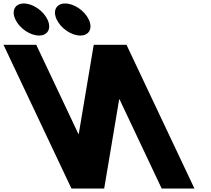

<svg xmlns="http://www.w3.org/2000/svg" viewBox="-335 -1082 1211 1102"><path d="M-198 -1062C-249 -1062 -270.7 -1021 -246.6 -970C-222.4 -919 -162.1 -878 -111.1 -878C-60.1 -878 -38.4 -919 -62.6 -970C-86.7 -1021 -147 -1062 -198 -1062ZM39 -1062C-12 -1062 -33.7 -1021 -9.6 -970C14.6 -919 74.9 -878 125.9 -878C176.9 -878 198.6 -919 174.4 -970C150.3 -1021 90 -1062 39 -1062ZM351 -512H349L263 0H75L-315 -825H-127L115 -313H117L203 -825H391L781 0H593Z"/></svg>

Font: Hussar
Style: BdOpOblFive
Weight: 700
Foundry: Cannot Into Space Fonts
Version: Version 2.00